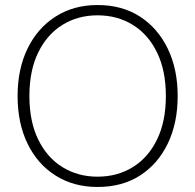

<svg xmlns="http://www.w3.org/2000/svg" viewBox="-20 -732 777 764"><path d="M368 12Q273 12 201 -33.5Q129 -79 89.5 -160.5Q50 -242 50 -350Q50 -457 89.5 -538.5Q129 -620 201 -666Q273 -712 368 -712Q466 -712 537 -666Q608 -620 647.5 -538.5Q687 -457 687 -350Q687 -242 647.5 -160.5Q608 -79 537 -33.5Q466 12 368 12ZM368 -29Q447 -29 508.5 -67Q570 -105 605 -177Q640 -249 640 -350Q640 -451 605 -523Q570 -595 508.5 -633Q447 -671 368 -671Q290 -671 228.5 -633Q167 -595 132 -523Q97 -451 97 -350Q97 -249 132 -177Q167 -105 228.5 -67Q290 -29 368 -29Z"/></svg>

Font: DM Sans 9pt ExtraLight
Style: Regular
Weight: 250
Version: Version 4.004;gftools[0.9.30]